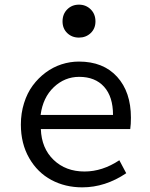

<svg xmlns="http://www.w3.org/2000/svg" viewBox="-20 -784 640 817"><path d="M246.1 -692.9Q246.1 -724.1 266.1 -744.1Q286.1 -764.2 315.9 -764.2Q345.7 -764.2 366 -744.1Q386.2 -724.1 386.2 -692.9Q386.2 -662.6 366 -643.3Q345.7 -624 315.9 -624Q286.1 -624 266.1 -643.3Q246.1 -662.6 246.1 -692.9ZM330.1 13.2Q257.3 13.2 198.5 -18.3Q139.6 -49.8 104.2 -111.3Q68.8 -172.9 68.8 -253.9Q68.8 -302.2 82.3 -345.2Q95.7 -388.2 119.4 -420.2Q143.1 -452.1 174.3 -475.3Q205.6 -498.5 241.9 -510.3Q278.3 -522 315.9 -522Q419.4 -522 478.3 -457.3Q537.1 -392.6 537.1 -283.2Q537.1 -254.9 534.2 -234.9H153.8Q156.7 -152.8 208.3 -103.5Q259.8 -54.2 339.8 -54.2Q415.5 -54.2 487.8 -102.1L517.1 -46.9Q427.7 13.2 330.1 13.2ZM152.8 -294.9H460.9Q460.9 -372.6 422.9 -414.8Q384.8 -457 316.9 -457Q255.4 -457 209 -413.1Q162.6 -369.1 152.8 -294.9Z"/></svg>

Font: Office Code Pro D
Style: Regular
Weight: 400
Designer: Nathan Rutzky & Paul D. Hunt
Foundry: Adobe Systems Incorporated
Version: Version 1.004;PS 001.004;hotconv 1.0.70;makeotf.lib2.5.58329